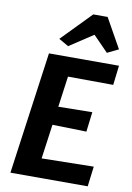

<svg xmlns="http://www.w3.org/2000/svg" viewBox="-108 -1090 795 1155"><g transform="rotate(10 290.0 -512.0)"><path d="M511.9 0H39.8L143.5 -747H571.3L557.1 -627.5L280.5 -629.3L254.6 -440.8L461.8 -443.8L446.9 -322.6L238.8 -327.7L209.7 -117.2L527.2 -122.8ZM394 -904.9 249.3 -809.8 189.7 -844 365.3 -1024.2H453L554.1 -844L485.8 -810.8Z"/></g></svg>

Font: Merriweather Sans Variable Regular
Style: Italic
Weight: 300
Italic angle: -8°
Designer: Eben Sorkin
Foundry: Eben Sorkin
Version: Version 2.001